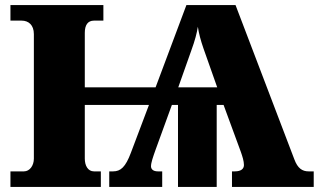

<svg xmlns="http://www.w3.org/2000/svg" viewBox="-20 -734 1252 754"><path d="M1192 -61C1167 -61 1149 -73 1136 -108L905 -714H712L591 -391H313V-605C313 -636 325 -653 349 -653H386V-714H21V-653H65C92 -653 113 -636 113 -600V-111C113 -84 97 -61 74 -61H21V0H376V-61H349C325 -61 313 -84 313 -111V-322H565L494 -134C473 -78 454 -61 424 -61H409V0H617V-61H600C580 -61 573 -71 573 -81C573 -95 581 -118 591 -146L655 -322H679V0H831V-322H858L926 -137C932 -120 938 -101 938 -86C938 -72 928 -61 902 -61H891V0H1212V-61ZM731 -535C746 -576 753 -604 757 -629C761 -602 768 -576 779 -544L833 -391H680Z"/></svg>

Font: UArctic Serif Black
Style: Regular
Weight: 900
Designer: Customization by Puisto advertising & original work Monotype Design Team
Foundry: Monotype Imaging Inc.
Version: Version 2.004